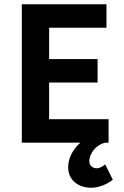

<svg xmlns="http://www.w3.org/2000/svg" viewBox="-20 -674 586 907"><path d="M83 -654V0H360C330 26 302 67 302 116C302 178 351 213 412 213C444 213 486 197 513 175L477 103C464 113 450 121 437 121C420 121 402 110 402 88C402 46 441 5 480 0H493V-111H212V-284H441V-395H212V-543H483V-654Z"/></svg>

Font: Source Sans Pro SemBd
Style: Regular
Weight: 700
Designer: Paul D. Hunt
Foundry: Adobe Systems Incorporated
Version: Version 2.020;PS 2.0;hotconv 1.0.86;makeotf.lib2.5.63406